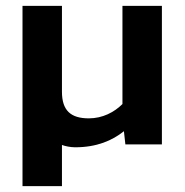

<svg xmlns="http://www.w3.org/2000/svg" viewBox="-20 -494 632 657"><path d="M57 143H192V2C202 6 221 10 237 10C311 10 364 -13 404 -45L409 0H534V-474H399V-138C371 -110 331 -89 284 -89C222 -89 192 -116 192 -180V-474H57Z"/></svg>

Font: Kanit Medium
Style: Regular
Weight: 500
Designer: Katatrad Team
Foundry: CadsonDemak
Version: Version 1.000;PS 001.000;hotconv 1.0.88;makeotf.lib2.5.64775